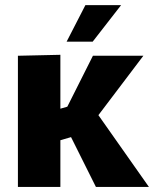

<svg xmlns="http://www.w3.org/2000/svg" viewBox="-20 -741 610 761"><path d="M51 -520 219.3 -523.8V-310.2L282.3 -328.3L230.8 -286.3L348.3 -520H548.2L339.7 -244.5L339.3 -328.2L570.3 0H360.2L230.2 -260.3L305.7 -210.3L219.3 -185.2V0H51ZM244 -575.8 318.5 -720.7H460L347.3 -575.8Z"/></svg>

Font: Murecho Thin
Style: Regular
Weight: 100
Designer: Neil Summerour
Foundry: Positype
Version: Version 1.010